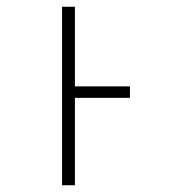

<svg xmlns="http://www.w3.org/2000/svg" viewBox="-20 -549 570 569"><path d="M164 0V-529H202V-293H365V-259H202V0Z"/></svg>

Font: Noto Sans Mono Condensed ExtraLight
Style: Regular
Weight: 200
Width: 3
Designer: Monotype Design Team
Foundry: Monotype Imaging Inc.
Version: Version 2.014; ttfautohint (v1.8.4.7-5d5b)